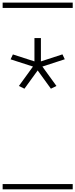

<svg xmlns="http://www.w3.org/2000/svg" viewBox="-20 -990 570 1453"><path d="M60.1 -541 77.6 -578.1 240.7 -525.4V-702.1H289.6V-525.4L452.6 -578.6L470.2 -541.5L300.8 -486.3L407.2 -339.4L365.2 -318.8L265.1 -457L165 -318.8L123 -339.4L229.5 -486.3ZM0 402.8H530.3V442.9H0ZM0 -970.2H530.3V-930.2H0Z"/></svg>

Font: AzarMehrMSRS1
Style: Regular
Weight: 1
Designer: Amin Abedi
Version: Version 1.00